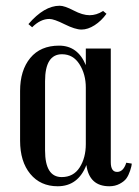

<svg xmlns="http://www.w3.org/2000/svg" viewBox="-20 -639 484 669"><path d="M420 -72 439 -69Q439 -61 433.5 -44.5Q428 -28 420.5 -17.5Q413 -7 397 1.5Q381 10 361 10Q291 10 281 -64Q252 10 181 10Q121 10 85.5 -33Q50 -76 50 -149V-322Q50 -394 85.5 -437Q121 -480 186 -480Q251 -480 279 -412V-470H366V-74Q366 -40 388 -40Q410 -40 420 -72ZM279 -137V-334Q279 -380 257 -415Q235 -450 196 -450Q137 -450 137 -356V-115Q137 -22 195 -22Q236 -22 257.5 -55.5Q279 -89 279 -137ZM152 -573Q121 -573 92 -544L79 -555Q134 -619 188 -619Q205 -619 236.5 -602.5Q268 -586 292 -586Q316 -586 338 -600L339 -601L351 -591Q333 -566 309.5 -551Q286 -536 264 -536Q242 -536 205 -554.5Q168 -573 152 -573Z"/></svg>

Font: Trochut
Style: Regular
Weight: 400
Designer: Andreu Balius
Foundry: Andreu Balius
Version: Version 1.001